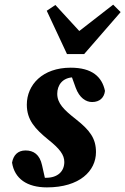

<svg xmlns="http://www.w3.org/2000/svg" viewBox="-20 -789 538 824"><path d="M176.7 -7.5 160.4 -80.1C150.5 -125.9 124.1 -143.3 89.6 -143.3C56.3 -143.3 37.4 -122.9 31.7 -91.1C42.3 -22.4 95.7 15.2 181.4 15.2C321.8 15.2 391.9 -55.4 391.9 -136.2C391.9 -194.2 366.6 -229.3 305.9 -277.2C253.2 -318.4 225.7 -346.1 225.7 -386.6C225.7 -421.8 246.6 -457.4 299 -457.4C315 -457.4 329.4 -456.8 343.7 -456L281.9 -476.2L305 -412.2C320.8 -369.2 348.6 -351.1 375.2 -351.1C408.3 -351.1 427.4 -370.6 430.5 -399C417.7 -459.7 374.8 -498.5 283.4 -498.5C162.4 -498.5 95.1 -425 95.1 -339.8C95.1 -273.9 130.9 -235.7 186.7 -190.1C236.5 -150.5 256 -124.5 256 -93.7C256 -53.9 228 -26 177.5 -26C156.1 -26 137.3 -26.6 114.9 -28.5L176.7 -7.5ZM217.7 -767.6 180.6 -742.8 267.5 -556.9H341.1L497.7 -737.1L465.7 -769L276.2 -621.7H351.7L217.7 -767.6Z"/></svg>

Font: Source Serif Variable
Style: Italic
Weight: 389
Italic angle: -12°
Designer: Frank Grießhammer
Foundry: Adobe Systems Incorporated
Version: Version 3.001;hotconv 1.0.111;makeotfexe 2.5.65597